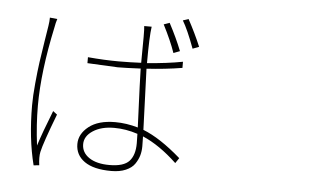

<svg xmlns="http://www.w3.org/2000/svg" viewBox="-55 -887 1610 1002"><g transform="rotate(5 750.0 -386.5)"><path d="M863.3 -630.9 830.1 -618.2Q808.6 -680.7 766.6 -762.7L796.9 -773.4Q836.9 -698.2 863.3 -630.9ZM171.9 -746.1 210.9 -742.2Q204.1 -721.7 200.2 -698.2Q149.4 -461.9 149.4 -283.2Q149.4 -183.6 163.1 -75.2Q184.6 -143.6 231.4 -261.7L252.9 -245.1Q193.4 -89.8 183.6 -43.9Q177.7 -16.6 183.6 26.4L154.3 29.3Q119.1 -109.4 119.1 -282.2Q119.1 -331.1 125.5 -397.9Q131.8 -464.8 138.2 -510.3Q144.5 -555.7 155.3 -622.6Q166 -689.5 168 -702.1Q171.9 -726.6 171.9 -746.1ZM680.7 -131.8Q680.7 -162.1 679.7 -181.6Q618.2 -202.1 556.6 -202.1Q489.3 -202.1 445.8 -173.8Q402.3 -145.5 402.3 -103.5Q402.3 -59.6 441.4 -33.2Q480.5 -6.8 547.9 -6.8Q623 -6.8 651.9 -38.6Q680.7 -70.3 680.7 -131.8ZM883.8 -577.1V-544.9Q794.9 -530.3 697.3 -524.4Q697.3 -506.8 709 -205.1Q798.8 -169.9 908.2 -74.2L889.6 -46.9Q798.8 -132.8 710 -170.9Q710.9 -152.3 710.9 -119.1Q710.9 -93.8 704.6 -71.3Q698.2 -48.8 683.1 -26.4Q668 -3.9 636.2 9.8Q604.5 23.4 560.5 23.4Q467.8 23.4 419.9 -10.3Q372.1 -43.9 372.1 -101.6Q372.1 -154.3 421.4 -193.4Q470.7 -232.4 559.6 -232.4Q618.2 -232.4 678.7 -214.8Q667 -487.3 667 -522.5Q586.9 -518.6 546.9 -518.6Q539.1 -518.6 387.7 -526.4V-557.6Q475.6 -549.8 549.8 -549.8Q608.4 -549.8 667 -552.7Q667 -654.3 668 -689.5Q668 -730.5 666 -745.1H705.1Q697.3 -693.4 697.3 -553.7Q801.8 -561.5 883.8 -577.1ZM864.3 -792 893.6 -801.8Q932.6 -729.5 960.9 -662.1L927.7 -649.4Q891.6 -747.1 864.3 -792Z"/></g></svg>

Font: Bpmf Zihi Sans ExtraLight
Style: ExtraLight
Weight: 250
Foundry: But Ko
Version: Version 1.320